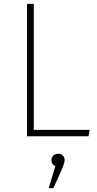

<svg xmlns="http://www.w3.org/2000/svg" viewBox="-20 -702 502 989"><path d="M154 -682V-33H442L436 0H119V-682ZM279 90Q295 90 304 99.5Q313 109 313 123Q313 138 294 181L255 267H231L265 154Q245 145 245 123Q245 109 254.5 99.5Q264 90 279 90Z"/></svg>

Font: Fira Sans UltraLight
Style: Regular
Weight: 200
Designer: Carrois Corporate & Edenspiekermann AG
Foundry: Carrois Corporate GbR & Edenspiekermann AG
Version: Version 4.106;PS 004.106;hotconv 1.0.70;makeotf.lib2.5.58329